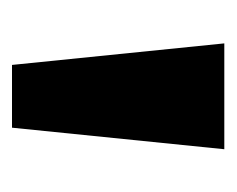

<svg xmlns="http://www.w3.org/2000/svg" viewBox="-56 -704 385 312"><g transform="rotate(90 136.0 -547.5)"><path d="M50 -720H222L187 -375H85Z"/></g></svg>

Font: Radio Canada
Style: Regular
Weight: 400
Designer: Charles Daoud, Etienne Aubert Bonn, Alexandre Saumier Demers, Jacques Le Bailly
Foundry: Radio-Canada
Version: Version 2.104;gftools[0.9.28.dev5+ged2979d]